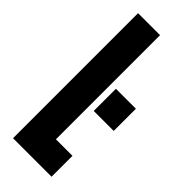

<svg xmlns="http://www.w3.org/2000/svg" viewBox="-229 -718 747 747"><g transform="rotate(45 144.5 -344.0)"><path d="M32 0V-688H153V-115H244V0ZM179 -297V-419H289V-297Z"/></g></svg>

Font: Saira Ultra Condensed ExtraBold
Style: Regular
Weight: 800
Width: 1
Designer: Hector Gatti with collaboration of the Omnibus-Type team
Foundry: Omnibus-Type
Version: Version 1.001; ttfautohint (v1.8)